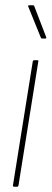

<svg xmlns="http://www.w3.org/2000/svg" viewBox="-20 -707 196 727"><path d="M34 0Q28 0 29 -5L104 -474Q105 -479 110 -479H121Q123 -479 124.5 -478.5Q126 -478 125 -474L50 -5Q49 0 45 0ZM139 -561Q137 -561 136 -562.5Q135 -564 134 -566L87 -682Q86 -684 87 -685.5Q88 -687 90 -687H104Q107 -687 108 -686.5Q109 -686 110 -683L155 -566Q156 -564 155 -562.5Q154 -561 151 -561Z"/></svg>

Font: Sofia Sans Extra Condensed Thin
Style: Italic
Weight: 250
Italic angle: -9°
Version: Version 4.100